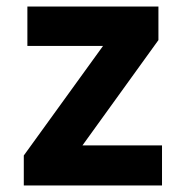

<svg xmlns="http://www.w3.org/2000/svg" viewBox="-20 -569 570 589"><path d="M53 0H477V-123H233L466 -446V-549H64V-428H296L53 -92Z"/></svg>

Font: Noto Sans Mono Condensed ExtraBold
Style: Regular
Weight: 800
Width: 3
Designer: Monotype Design Team
Foundry: Monotype Imaging Inc.
Version: Version 2.014